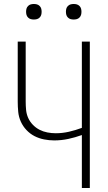

<svg xmlns="http://www.w3.org/2000/svg" viewBox="-20 -944 540 964"><path d="M391 0V-266Q358 -254 323 -246.5Q288 -239 252 -239Q227 -239 201.5 -244Q176 -249 153.5 -260.5Q131 -272 113 -291Q95 -310 84.5 -333.5Q74 -357 71.5 -382.5Q69 -408 69 -434V-735H109V-434Q109 -413 111 -392Q113 -371 121.5 -352Q130 -333 145 -317.5Q160 -302 178.5 -292.5Q197 -283 218 -279Q239 -275 260 -275Q293 -275 326 -282.5Q359 -290 391 -302V-735H431V0ZM350 -846Q342 -846 334.5 -848Q327 -850 321 -856Q315 -862 313 -869.5Q311 -877 311 -885Q311 -893 313 -900.5Q315 -908 321 -914Q327 -920 334.5 -922Q342 -924 350 -924Q358 -924 365.5 -922Q373 -920 379 -914Q385 -908 387 -900.5Q389 -893 389 -885Q389 -877 387 -869.5Q385 -862 379 -856Q373 -850 365.5 -848Q358 -846 350 -846ZM150 -846Q142 -846 134.5 -848Q127 -850 121 -856Q115 -862 113 -869.5Q111 -877 111 -885Q111 -893 113 -900.5Q115 -908 121 -914Q127 -920 134.5 -922Q142 -924 150 -924Q158 -924 165.5 -922Q173 -920 179 -914Q185 -908 187 -900.5Q189 -893 189 -885Q189 -877 187 -869.5Q185 -862 179 -856Q173 -850 165.5 -848Q158 -846 150 -846Z"/></svg>

Font: Zed Sans Extralight
Style: Regular
Weight: 200
Designer: Belleve Invis
Foundry: Belleve Invis
Version: Version 1.0.0; ttfautohint (v1.8.4)